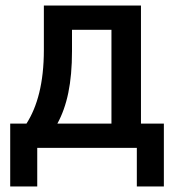

<svg xmlns="http://www.w3.org/2000/svg" viewBox="-20 -536 640 696"><path d="M17 140H115V0H476V140H574V-88H491V-516H139V-355C139 -235 115 -149 76 -88H17ZM188 -88C223 -152 241 -234 241 -351V-428H384V-88Z"/></svg>

Font: IBM Mono Medium
Style: Regular
Weight: 500
Monospace: yes
Designer: Mike Abbink, Paul van der Laan, Pieter van Rosmalen
Foundry: Bold Monday
Version: Version 2.3